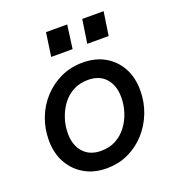

<svg xmlns="http://www.w3.org/2000/svg" viewBox="-129 -800 833 911"><g transform="rotate(-20 287.5 -344.0)"><path d="M256 9Q192 9 144 -19Q96 -47 69 -96Q42 -145 42 -210Q42 -268 62 -320.5Q82 -373 119 -413.5Q156 -454 206.5 -478Q257 -502 318 -502Q383 -502 430.5 -474.5Q478 -447 504.5 -398.5Q531 -350 531 -285Q531 -226 510.5 -173Q490 -120 453 -79Q416 -38 366 -14.5Q316 9 256 9ZM260 -78Q302 -78 334 -95.5Q366 -113 388.5 -142.5Q411 -172 423 -209Q435 -246 435 -285Q435 -344 403.5 -380Q372 -416 314 -416Q271 -416 238 -398Q205 -380 183 -349.5Q161 -319 149.5 -283Q138 -247 138 -209Q138 -150 170 -114Q202 -78 260 -78ZM370 -578 388 -697H496L478 -578ZM188 -578 205 -697H312L296 -578Z"/></g></svg>

Font: Hanken Grotesk Medium
Style: Italic
Weight: 500
Italic angle: -8°
Designer: Alfredo Marco Pradil
Foundry: Hanken Design Co.
Version: Version 3.013